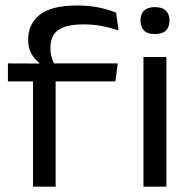

<svg xmlns="http://www.w3.org/2000/svg" viewBox="-20 -696 717 716"><path d="M268 -675.5Q312 -675.5 347.2 -668.2Q382.5 -661 413 -649L422 -582.5Q391 -593 359.8 -599Q328.5 -605 290 -605Q244.5 -605 217.5 -594.5Q190.5 -584 179.2 -564.5Q168 -545 168 -518V-516Q168 -498 172.8 -482.2Q177.5 -466.5 183 -454.5L126.5 -452V-462Q109.5 -474 97.2 -495.5Q85 -517 85 -546.5V-549Q85 -606 128.2 -640.8Q171.5 -675.5 268 -675.5ZM103 0V-433H187.5V0ZM9.5 -392.5V-459.5L137 -459L169.5 -459.5H419L410.5 -392.5ZM515 0V-483.5H600.5V0ZM557.5 -569Q530.5 -569 517.2 -582Q504 -595 504 -618.5V-620.5Q504 -643.5 517.2 -656.5Q530.5 -669.5 557.5 -669.5Q585 -669.5 598.5 -656.5Q612 -643.5 612 -620.5V-618.5Q612 -595 598.5 -582Q585 -569 557.5 -569Z"/></svg>

Font: Anek Gujarati SemiExpanded
Style: Regular
Weight: 400
Width: 6
Designer: Mrunmayee Ghaisas (Gujarati), Yesha Goshar (Latin)
Foundry: Ek Type
Version: Version 1.003